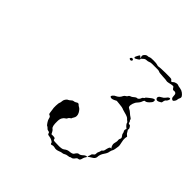

<svg xmlns="http://www.w3.org/2000/svg" viewBox="-161 -737 883 883"><g transform="rotate(45 281.0 -295.5)"><path d="M237 -210Q246 -217 252 -211Q255 -207 261 -204Q270 -200 279 -184Q288 -166 278 -152Q274 -146 274 -144Q274 -142 268.5 -139Q263 -136 261 -130.5Q259 -125 253.5 -122.5Q248 -120 242.5 -111Q237 -102 237 -87Q236 -53 246 -47Q250 -45 255 -36L260 -26H270Q285 -26 285 -20Q285 -15 288.5 -13.5Q292 -12 309 -12Q343 -10 351 -18Q362 -27 374 -28Q392 -29 397 -36Q406 -51 413 -51Q422 -51 433 -62Q436 -65 441.5 -67.5Q447 -70 449 -68Q450 -67 446 -61.5Q442 -56 440 -48Q437 -33 428 -33Q422 -33 417 -26Q409 -14 400 -14Q397 -14 395.5 -12Q394 -10 384 -9Q374 -8 368 -4Q362 0 356.5 0Q351 0 339 5Q324 11 313 7Q305 5 299 7Q289 12 288 2Q287 -2 278 -6.5Q269 -11 260 -12Q248 -13 248 -19Q248 -21 246.5 -23Q245 -25 242 -26Q239 -27 237 -27Q233 -27 228 -32.5Q223 -38 220 -38.5Q217 -39 210 -49.5Q203 -60 202 -65Q200 -77 195 -80Q192 -81 189 -83Q186 -84 185 -94.5Q184 -105 183 -110Q181 -116 181.5 -133.5Q182 -151 185 -156Q187 -161 187 -167Q187 -174 192 -182Q197 -190 203 -192Q209 -195 214.5 -200.5Q220 -206 225.5 -206Q231 -206 237 -210ZM484 -474Q487 -473 486.5 -466.5Q486 -460 481 -455Q468 -439 458 -438Q454 -438 453 -436.5Q452 -435 450 -431Q447 -420 437 -409Q429 -401 425 -388.5Q421 -376 423 -369Q424 -364 431 -361Q438 -358 446 -350.5Q454 -343 461.5 -338.5Q469 -334 469 -330.5Q469 -327 472 -324Q475 -321 475 -317.5Q475 -314 477.5 -312Q480 -310 483 -311Q486 -312 491 -304.5Q496 -297 494.5 -293Q493 -289 497 -284Q501 -279 501 -277.5Q501 -276 507 -270L514 -264L512 -253Q511 -242 515 -226Q519 -210 518 -204.5Q517 -199 515.5 -188Q514 -177 511 -172.5Q508 -168 506 -159Q505 -148 495 -134Q483 -117 483 -100Q482 -89 467 -81Q458 -76 454.5 -73Q451 -70 450 -71Q449 -72 451.5 -76.5Q454 -81 455 -87Q456 -93 462.5 -97Q469 -101 468.5 -108Q468 -115 471.5 -121.5Q475 -128 475 -132Q475 -136 479.5 -139Q484 -142 485 -147Q488 -162 491 -168.5Q494 -175 499 -174Q502 -174 502 -174.5Q502 -175 500 -176Q497 -179 494.5 -186.5Q492 -194 493 -199Q498 -217 496 -225Q496 -230 498 -234Q503 -241 495 -250Q490 -256 489.5 -261Q489 -266 487 -269Q482 -276 486 -285Q488 -288 485 -289Q480 -292 474.5 -298.5Q469 -305 469 -308Q469 -312 463.5 -315.5Q458 -319 456 -322Q451 -329 426 -335Q411 -339 407.5 -341Q404 -343 384 -345L364 -347L352 -341Q336 -334 330 -341Q328 -344 333.5 -350.5Q339 -357 347 -360Q362 -367 369 -383Q372 -389 378 -392Q384 -395 385 -399Q388 -405 396 -407Q400 -408 408 -415Q417 -423 424 -422Q425 -422 428 -424.5Q431 -427 433 -430.5Q435 -434 436 -437Q437 -441 441.5 -443.5Q446 -446 446 -448.5Q446 -451 452 -455.5Q458 -460 464.5 -465.5Q471 -471 476 -473Q481 -475 481 -475Q481 -475 484 -474ZM523 -527Q529 -530 531 -527Q533 -525 530 -518Q527 -511 524 -509Q518 -506 516 -491Q516 -487 507 -483Q492 -474 486 -484Q483 -489 486 -494.5Q489 -500 498.5 -504.5Q508 -509 513.5 -517Q519 -525 523 -527ZM282 -534Q285 -531 283 -528Q280 -522 273 -524Q265 -526 270 -532.5Q275 -539 282 -534ZM330 -596Q334 -598 353 -598Q372 -598 378 -595.5Q384 -593 388 -594Q396 -596 431 -596.5Q466 -597 470 -595Q473 -593 475 -590Q480 -583 486 -591Q491 -596 500.5 -598Q510 -600 516 -596Q519 -595 529.5 -593.5Q540 -592 548.5 -585.5Q557 -579 560.5 -573Q564 -567 560.5 -560Q557 -553 557 -549Q557 -541 549 -532Q544 -527 537 -534Q533 -538 533 -549Q533 -560 528 -563.5Q523 -567 517 -565.5Q511 -564 507 -570Q503 -578 498.5 -578.5Q494 -579 473 -574Q464 -572 460.5 -573.5Q457 -575 433 -576Q409 -577 406 -580Q401 -583 372 -582Q369 -582 359 -582Q349 -582 343 -579Q337 -576 328.5 -576Q320 -576 313.5 -569.5Q307 -563 305.5 -563Q304 -563 305 -560Q306 -557 302.5 -554Q299 -551 288 -545Q280 -541 280 -549Q280 -550 282.5 -555Q285 -560 287.5 -564.5Q290 -569 291.5 -570Q293 -571 297 -567Q300 -563 301.5 -563.5Q303 -564 301 -568Q296 -578 306 -587Q312 -593 319.5 -593Q327 -593 330 -596Z"/></g></svg>

Font: TT2020 Style D
Style: Italic
Weight: 400
Italic angle: -15°
Version: Version 0.2.000